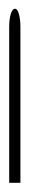

<svg xmlns="http://www.w3.org/2000/svg" viewBox="121 -226 65 428"><g transform="rotate(90 154.0 -12.5)"><path d="M0 0H348V-25H0C-19 -25 -40 -21 -40 -13C-40 -4 -19 0 0 0Z"/></g></svg>

Font: Noto Sans Syriac Eastern Thin
Style: Regular
Weight: 100
Designer: Patrick Giasson and the Monotype Design Team
Foundry: Monotype Imaging Inc.
Version: Version 3.001